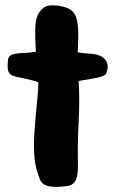

<svg xmlns="http://www.w3.org/2000/svg" viewBox="-20 -723 444 740"><path d="M387.7 -436.5C409.2 -483.4 380.9 -512.7 331.1 -515.6C312.5 -516.6 294.9 -518.6 279.3 -521.5L281.2 -554.7C285.2 -672.9 267.6 -690.4 204.1 -701.2C173.8 -704.1 154.3 -704.1 135.7 -681.6C120.1 -659.2 112.3 -645.5 117.2 -545.9L118.2 -523.4L95.7 -520.5C51.8 -516.6 13.7 -521.5 10.7 -491.2C2.9 -412.1 29.3 -438.5 127.9 -406.2C127.9 -360.4 119.1 -307.6 115.2 -245.1C111.3 -202.1 109.4 -163.1 112.3 -125C113.3 -86.9 127 -49.8 133.8 -31.2C148.4 2.9 196.3 -1 237.3 -5.9C285.2 -9.8 280.3 -67.4 280.3 -99.6C279.3 -151.4 280.3 -203.1 283.2 -255.9C286.1 -308.6 286.1 -360.4 283.2 -411.1C334 -418.9 377 -425.8 387.7 -436.5Z"/></svg>

Font: Day Care
Style: Regular
Weight: 400
Designer: Noponies
Version: Version 1.000;PS 001.000;hotconv 1.0.88;makeotf.lib2.5.64775